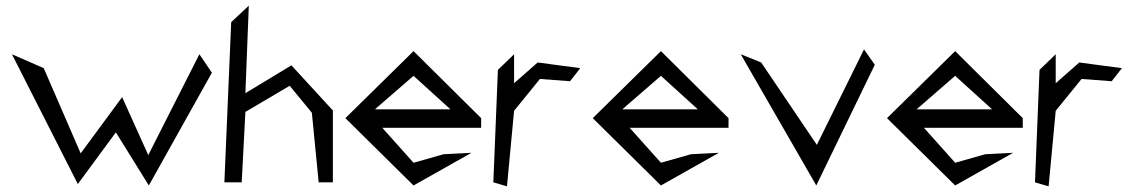

<svg xmlns="http://www.w3.org/2000/svg" viewBox="-20 -642 3992 676"><path d="M410 -300 264 -102 134 -402 22 -451 254 6 388 -176 504 11 726 -386 682 -451 502 -96Z M831 0 844 -248 1000 -340 1078 -245 1102 0H1152V-253L1006 -412L844 -314L856 -622L794 -564L770 0Z M1326 -192H1674V-226L1436 -462L1196 -226L1436 11L1640 -104L1542 -99L1436 -69ZM1566 -257H1300L1436 -375Z M1790 -252 1881 -364 1987 -356 2023 -402 1873 -422 1790 -349V-451L1733 -396L1717 0L1765 14Z M2197 -192H2545V-226L2307 -462L2067 -226L2307 11L2511 -104L2413 -99L2307 -69ZM2437 -257H2171L2307 -375Z M2660 -422 2588 -451 2854 11 3060 -414 3022 -468 2856 -132Z M3233 -192H3581V-226L3343 -462L3103 -226L3343 11L3547 -104L3449 -99L3343 -69ZM3473 -257H3207L3343 -375Z M3697 -252 3788 -364 3894 -356 3930 -402 3780 -422 3697 -349V-451L3640 -396L3624 0L3672 14Z"/></svg>

Font: Stormblade
Style: Regular
Weight: 400
Designer: Mew Too
Foundry: Cannot Into Space Fonts
Version: Version 0.77